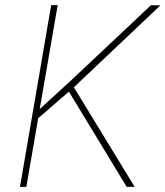

<svg xmlns="http://www.w3.org/2000/svg" viewBox="-20 -731 647 751"><path d="M249.5 -372.6 129.4 -268.6 83 0H58.1L180.2 -710.9H205.6L135.3 -304.2L255.9 -414.6L570.3 -710.4L607.4 -710L269 -389.6L506.8 0H475.6Z"/></svg>

Font: Roboto Mono Thin
Style: Italic
Weight: 250
Designer: Google
Version: Version 2.000985; 2015; ttfautohint (v1.3)